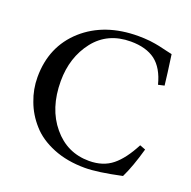

<svg xmlns="http://www.w3.org/2000/svg" viewBox="-122 -784 911 918"><g transform="rotate(20 333.5 -325.0)"><path d="M616 -177 645 -166Q618 -70 589 -11Q468 15 404 15Q313 15 242 -14Q171 -43 129 -91Q86 -139 65 -197Q43 -254 43 -316Q43 -472 151 -569Q259 -665 430 -665Q458 -665 489 -662Q520 -658 538 -654Q556 -650 581 -644Q606 -638 608 -638Q622 -540 628 -485L597 -478Q577 -557 530 -593Q483 -628 405 -628Q288 -628 221 -543Q154 -457 154 -336Q154 -197 227 -110Q299 -23 411 -23Q482 -23 529 -61Q575 -98 616 -177Z"/></g></svg>

Font: Shafarik
Style: Regular
Weight: 400
Version: Version 1.001; ttfautohint (v1.8.4.7-5d5b)